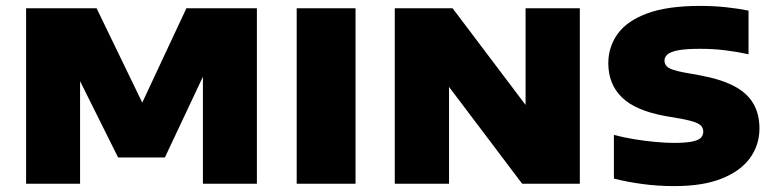

<svg xmlns="http://www.w3.org/2000/svg" viewBox="-20 -623 2624 651"><path d="M68.5 0V-595H307.5L473 -253H452L612 -595H851V0H668V-435H702L539 -89H380.5L208 -435H251.5V0Z M986 0V-595H1185.5V0Z M1318.5 0V-595H1514.5L1789 -231.5H1762V-595H1946V0H1750.5L1476 -363.5H1502.5V0Z M2267 8Q2210 8 2157 0.8Q2104 -6.5 2061.5 -17.5V-165.5Q2094 -157 2130.5 -151Q2167 -145 2202 -141.8Q2237 -138.5 2264 -138.5Q2305.5 -138.5 2327 -143Q2348.5 -147.5 2356.5 -156Q2364.5 -164.5 2364.5 -176.5Q2364.5 -186.5 2359 -194.2Q2353.5 -202 2338 -208Q2322.5 -214 2291.5 -220L2236 -229.5Q2134.5 -248 2088.5 -293Q2042.5 -338 2042.5 -408.5Q2042.5 -463.5 2074 -507.8Q2105.5 -552 2174.2 -577.5Q2243 -603 2354.5 -603Q2399 -603 2441.5 -598.5Q2484 -594 2518 -587V-439Q2480 -447.5 2438.8 -452.5Q2397.5 -457.5 2354.5 -457.5Q2303 -457.5 2277 -452Q2251 -446.5 2242 -437.5Q2233 -428.5 2233 -417.5Q2233 -404 2244.2 -395Q2255.5 -386 2295.5 -378L2351 -368Q2422.5 -355 2467.2 -332Q2512 -309 2533.5 -273.2Q2555 -237.5 2555 -187.5Q2555 -131.5 2523.2 -87.5Q2491.5 -43.5 2427.8 -17.8Q2364 8 2267 8Z"/></svg>

Font: Encode Sans SC SemiExpanded ExtraBold
Style: Regular
Weight: 800
Width: 6
Designer: Multiple Designers
Foundry: Impallari Type
Version: Version 3.002